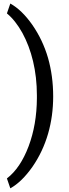

<svg xmlns="http://www.w3.org/2000/svg" viewBox="-20 -822 388 1072"><path d="M276.9 -283.7C276.9 -360.4 267.1 -432.1 248 -499C228.5 -565.9 199.2 -627.4 160.6 -683.1C121.6 -738.8 80.6 -778.3 37.6 -802.2L18.6 -747.1C50.3 -721.2 79.1 -684.6 105 -638.2C155.8 -544.9 186 -426.3 186 -289.6V-273.9C185.5 -175.3 169.9 -85.4 139.6 -4.9C108.9 76.2 68.8 135.7 18.6 174.3L37.6 229.5C80.6 205.6 121.6 165.5 161.1 109.4C239.3 -3.4 276.9 -138.7 276.9 -283.7Z"/></svg>

Font: Shabnam
Style: Regular
Weight: 400
Foundry: DejaVu fonts team - Redesigned by Saber Rastikerdar - Based on Vazir font
Version: Version 5.0.1